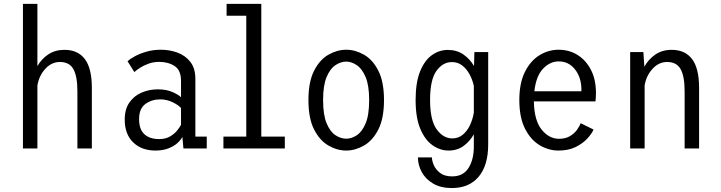

<svg xmlns="http://www.w3.org/2000/svg" viewBox="-20 -770 3740 996"><path d="M99 0V-750H174V-427Q195 -464 230.5 -487.8Q266 -511.5 314.5 -511.5Q384 -511.5 420.2 -463.5Q456.5 -415.5 456.5 -314V0H381.5V-296.5Q381.5 -374 360.8 -411.2Q340 -448.5 290.5 -448.5Q247.5 -448.5 215 -413Q182.5 -377.5 174 -326.5V0Z M786.5 11Q714.5 11 670.8 -31.5Q627 -74 627 -149.5Q627 -203.5 651.2 -238.2Q675.5 -273 714.8 -289.8Q754 -306.5 798.5 -306.5Q844 -306.5 876 -292Q908 -277.5 919 -265.5V-350Q919 -406 885.8 -427.5Q852.5 -449 806 -449Q776.5 -449 750.8 -439.8Q725 -430.5 705.8 -418Q686.5 -405.5 677 -396L641.5 -452.5Q654 -464 679.5 -478Q705 -492 739.8 -502Q774.5 -512 815.5 -512Q859.5 -512 900.2 -497.2Q941 -482.5 967.2 -449.2Q993.5 -416 993.5 -360.5V-61.5H1052.5V0H931.5L926 -60Q919.5 -46 901.8 -29.2Q884 -12.5 855 -0.8Q826 11 786.5 11ZM805.5 -48.5Q839.5 -48.5 862.8 -62.5Q886 -76.5 899.8 -94Q913.5 -111.5 919 -122.5V-209.5Q908 -223.5 877 -239Q846 -254.5 811 -254.5Q767.5 -254.5 734.5 -230.8Q701.5 -207 701.5 -152Q701.5 -99 729 -73.8Q756.5 -48.5 805.5 -48.5Z M1139 0V-61.5H1257.5V-688.5H1155.5V-750H1335.5V-61.5H1457.5V0Z M1776 11Q1729.5 11 1684.2 -14.8Q1639 -40.5 1609.5 -98Q1580 -155.5 1580 -251Q1580 -346 1609.5 -403.5Q1639 -461 1684.2 -486.5Q1729.5 -512 1776 -512Q1822.5 -512 1867.8 -486.5Q1913 -461 1942.5 -403.5Q1972 -346 1972 -251Q1972 -155.5 1942.5 -98Q1913 -40.5 1867.8 -14.8Q1822.5 11 1776 11ZM1776 -50.5Q1803 -50.5 1830.5 -68.2Q1858 -86 1876.5 -129.5Q1895 -173 1895 -251Q1895 -327 1876.5 -370.5Q1858 -414 1830.5 -432.2Q1803 -450.5 1776 -450.5Q1748.5 -450.5 1720.8 -432.5Q1693 -414.5 1674.5 -371Q1656 -327.5 1656 -251Q1656 -173.5 1674.5 -129.8Q1693 -86 1720.8 -68.2Q1748.5 -50.5 1776 -50.5Z M2307 11Q2263 11 2223.8 -16.5Q2184.5 -44 2160.2 -102Q2136 -160 2136 -251Q2136 -342 2159.2 -399.5Q2182.5 -457 2220.5 -484Q2258.5 -511 2303 -511Q2350.5 -511 2384.5 -487Q2418.5 -463 2439 -427.5L2441 -500H2512.5V-21Q2512.5 88 2463 146.8Q2413.5 205.5 2324.5 205.5Q2266 205.5 2226.8 182.2Q2187.5 159 2167.8 122.5Q2148 86 2148 46.5H2220.5Q2220.5 63 2230.2 86.2Q2240 109.5 2263 127.2Q2286 145 2325.5 145Q2383 145 2410.5 101.2Q2438 57.5 2438 -9.5V-73.5Q2418 -37.5 2385.2 -13.2Q2352.5 11 2307 11ZM2211 -251Q2211 -147 2245 -99.5Q2279 -52 2326.5 -52Q2357.5 -52 2380.5 -71Q2403.5 -90 2418 -120.8Q2432.5 -151.5 2438 -186V-324Q2431.5 -355 2416.5 -383.2Q2401.5 -411.5 2378.5 -429.8Q2355.5 -448 2324 -448Q2277 -448 2244 -402.2Q2211 -356.5 2211 -251Z M2877.5 11Q2825.5 11 2779 -17Q2732.5 -45 2703.2 -103Q2674 -161 2674 -251Q2674 -339 2703 -397Q2732 -455 2778.5 -483.5Q2825 -512 2878 -512Q2932.5 -512 2976.2 -484.8Q3020 -457.5 3045.8 -407.2Q3071.5 -357 3071.5 -287.5Q3071.5 -275 3070.8 -263.5Q3070 -252 3069 -244H2749.5Q2751 -146 2789.5 -98Q2828 -50 2879.5 -50Q2914 -50 2937 -64Q2960 -78 2973.5 -97Q2987 -116 2992 -131L3059 -98Q3050 -76.5 3026.5 -51Q3003 -25.5 2965.8 -7.2Q2928.5 11 2877.5 11ZM2878 -451.5Q2833.5 -451.5 2797.2 -413.8Q2761 -376 2752 -296.5H2996V-305Q2996 -367.5 2963.2 -409.5Q2930.5 -451.5 2878 -451.5Z M3249 0V-500H3317.5L3322.5 -424Q3343.5 -462 3379.2 -486.8Q3415 -511.5 3464 -511.5Q3534 -511.5 3570.2 -463.5Q3606.5 -415.5 3606.5 -314V0H3531.5V-296.5Q3531.5 -374 3510.8 -411.2Q3490 -448.5 3440.5 -448.5Q3397.5 -448.5 3365 -413Q3332.5 -377.5 3324 -327V0Z"/></svg>

Font: Trispace SemiCondensed Light
Style: Regular
Weight: 300
Width: 4
Designer: Tyler Finck
Foundry: Etcetera Type Company
Version: Version 1.210; ttfautohint (v1.8.3)